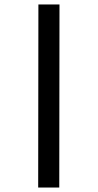

<svg xmlns="http://www.w3.org/2000/svg" viewBox="-20 -720 440 865"><path d="M153 -700H248L247 125H152Z"/></svg>

Font: Epunda Sans
Style: Bold
Weight: 700
Designer: Simon Atzbach
Foundry: typofactur
Version: Version 2.204; ttfautohint (v1.8.4.7-5d5b)